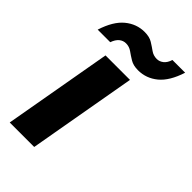

<svg xmlns="http://www.w3.org/2000/svg" viewBox="-213 -761 832 832"><g transform="rotate(45 202.5 -345.5)"><path d="M20 0 108 -499H258L170 0ZM5 -554Q28 -626 67.5 -658.5Q107 -691 156 -691Q186 -691 204.5 -679.5Q223 -668 239 -656.5Q255 -645 276 -645Q292 -645 306 -656Q320 -667 327 -690H405Q382 -618 342.5 -585.5Q303 -553 253 -553Q224 -553 205 -564.5Q186 -576 170 -587.5Q154 -599 134 -599Q117 -599 103.5 -588Q90 -577 82 -554Z"/></g></svg>

Font: DM Sans 20pt Black
Style: Italic
Weight: 900
Italic angle: -10°
Version: Version 4.004;gftools[0.9.30]